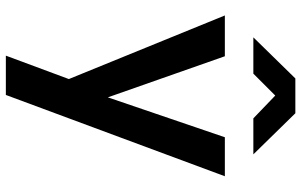

<svg xmlns="http://www.w3.org/2000/svg" viewBox="-202 -622 1005 640"><g transform="rotate(90 300.0 -302.5)"><path d="M166 180 244 -30 32 -550H168L305 -160L438 -550H568L297 180ZM105 -645 242 -785H358L495 -645H375L299 -718L226 -645Z"/></g></svg>

Font: Tiny
Style: Bold
Weight: 700
Monospace: yes
Designer: Philipp Nurullin, Konstantin Bulenkov
Foundry: JetBrains
Version: Version 2.251; ttfautohint (v1.8.4.7-5d5b)